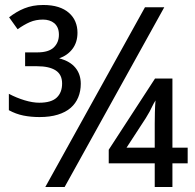

<svg xmlns="http://www.w3.org/2000/svg" viewBox="-20 -743 776 763"><path d="M287.9 -613.1Q287.9 -575.3 268.4 -549.2Q249 -523.2 215.2 -511.1Q258.1 -500 279.5 -474Q301 -448 301 -410.1Q301 -380.8 290.9 -356.3Q280.8 -331.8 260.9 -314.4Q240.9 -297 209.8 -287.4Q178.8 -277.8 136.9 -277.8Q103 -277.8 73 -283.8Q42.9 -289.9 15.2 -305.1V-370.2Q46 -354 78 -344.4Q110.1 -334.8 135.9 -334.8Q183.8 -334.8 205.3 -355.1Q226.8 -375.3 226.8 -411.1Q226.8 -447 201 -463.4Q175.3 -479.8 127.8 -479.8H79.8V-534.8H127.8Q173.2 -534.8 193.7 -554.5Q214.1 -574.2 214.1 -605.1Q214.1 -621.2 209.1 -632.6Q204 -643.9 195.5 -651Q186.9 -658.1 175.5 -661.6Q164.1 -665.2 151 -665.2Q122.2 -665.2 98.7 -655.1Q75.3 -644.9 50 -626.8L16.2 -674.2Q29.8 -684.8 44.9 -693.9Q60.1 -703 76.5 -709.6Q92.9 -716.2 111.4 -719.7Q129.8 -723.2 152 -723.2Q185.9 -723.2 211.4 -715.2Q236.9 -707.1 254 -691.9Q271.2 -676.8 279.5 -656.8Q287.9 -636.9 287.9 -613.1ZM632.8 -714.1 236.9 0H160.1L556.1 -714.1ZM725.8 -93.9H665.2V0H594.9V-93.9H412.1V-148L596 -430.8H665.2V-156.1H725.8ZM594.9 -156.1V-251Q594.9 -272.2 595.5 -296.2Q596 -320.2 598 -343.9Q594.9 -338.9 589.9 -330.1Q584.8 -321.2 580.1 -310.6Q575.3 -300 569.2 -290.4Q563.1 -280.8 559.1 -273.2L482.8 -156.1Z"/></svg>

Font: Myanmar KatKuu
Style: Regular
Weight: 400
Designer: Khon Soe Zaw Thu
Foundry: MPUA
Version: Version 1.00 September 13, 2016, initial release